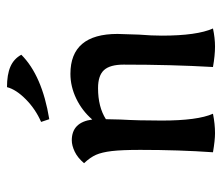

<svg xmlns="http://www.w3.org/2000/svg" viewBox="-64 -580 650 563"><g transform="rotate(-90 261.5 -299.0)"><path d="M96 0Q103 -100 103 -213Q103 -268 99.5 -297Q96 -326 88.5 -343Q81 -360 64 -378Q80 -397 98 -405.5Q116 -414 131 -414Q184 -414 192 -354Q218 -384 253.5 -401Q289 -418 326 -418Q443 -418 443 -280L441 -217Q438 -180 438 -150Q438 -47 459 0Q431 6 406 6Q380 6 346 0Q353 -121 353 -262Q353 -302 337 -319.5Q321 -337 284 -337Q229 -337 193 -314L192 -271Q189 -220 189 -150Q189 -45 209 0Q179 6 152 6Q131 6 96 0ZM185 -504Q222 -520 251 -548.5Q280 -577 287 -604Q324 -604 347 -594Q370 -584 382 -562Q321 -501 193 -480Z"/></g></svg>

Font: Mirza
Style: Regular
Weight: 400
Designer: Arabic design by Kourosh Beigpour, Latin design by Eduardo Tunni, engineering by Lasse Fister
Version: Version 1.000